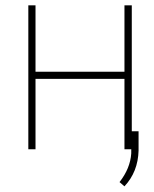

<svg xmlns="http://www.w3.org/2000/svg" viewBox="-20 -548 567 705"><path d="M463.9 -528.3C463.9 -528.3 437 -528.3 437 -528.3C437 -528.3 437 -284.7 437 -284.7C437 -284.7 110.4 -284.7 110.4 -284.7C110.4 -284.7 110.4 -528.3 110.4 -528.3C110.4 -528.3 84 -528.3 84 -528.3C84 -528.3 84 0 84 0C84 0 110.4 0 110.4 0C110.4 0 110.4 -258.3 110.4 -258.3C110.4 -258.3 437 -258.3 437 -258.3C437 -258.3 437 0 437 0C437 0 463.9 0 463.9 0C463.9 0 463.9 -528.3 463.9 -528.3ZM437 136.2C470.2 100.6 487.3 57.1 488.8 5.4C488.8 5.4 488.8 -65.9 488.8 -65.9C488.8 -65.9 462.4 -65.9 462.4 -65.9C462.4 -65.9 461.9 15.6 461.9 15.6C461.9 15.6 461.9 15.6 461.9 15.6C459.5 51.8 445.3 86.9 418.9 120.6C418.9 120.6 437 136.2 437 136.2C437 136.2 437 136.2 437 136.2Z"/></svg>

Font: WOX
Style: Regular
Weight: 500
Designer: Google
Foundry: ""
Version: ""